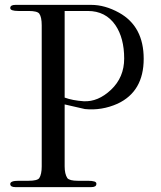

<svg xmlns="http://www.w3.org/2000/svg" viewBox="-20 -768 661 787"><path d="M569 -527Q569 -393 462 -343Q397 -314 328 -321L245 -340Q245 -314 245 -316V-261V-259V-257V-255V-253V-251V-249V-247V-245V-243V-241V-239V-237V-235V-233V-231V-229V-227V-225V-223V-221V-219V-217V-215V-213V-211V-209V-207V-205V-203V-200V-198V-196V-194V-192V-190V-188V-186V-184V-182V-180V-178V-176V-174V-172V-170V-168V-166V-164V-162V-160V-158V-156V-154V-152V-150V-148V-146V-144V-142V-140V-138V-136V-134V-132V-130V-128V-126V-124V-122V-120V-118V-116V-114V-112V-110V-108V-106V-104V-102V-100V-98V-96V-86Q245 -55 256 -38Q265 -27 299 -27H340Q358 -27 367 -24Q376 -21 375 -14Q375 -1 354 -1H43Q22 -1 22 -14Q22 -27 56 -27H97Q133 -27 141 -38Q151 -54 151 -86V-664Q151 -698 141 -712Q133 -723 97 -723H56Q22 -723 22 -735Q22 -748 43 -748H354Q410 -748 468 -716Q569 -660 569 -527ZM489 -528Q489 -612 453 -665Q413 -723 340 -723H245V-368Q278 -356 323 -353Q382 -350 435 -400Q489 -451 489 -528Z"/></svg>

Font: GFS Gazis
Style: Regular
Weight: 400
Designer: George Matthiopoulos
Foundry: George Matthiopoulos
Version: Version 1.0